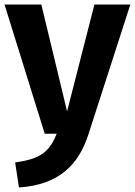

<svg xmlns="http://www.w3.org/2000/svg" viewBox="-22 -592 597 850"><path d="M555 -572H396L275 -99L161 -572H-2L176 0H229C198 78 159 112 45 127L62 238C237 226 326 140 370 1Z"/></svg>

Font: Glow Sans TC Normal
Style: Bold
Weight: 700
Designer: Ryoko NISHIZUKA (kana, bopomofo & ideographs); Paul D. Hunt (Latin, Greek & Cyrillic); Sandoll Communications, Soo-young
Version: Version 0.93